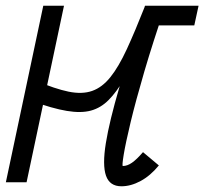

<svg xmlns="http://www.w3.org/2000/svg" viewBox="-34 -638 714 672"><path d="M498.5 -549 513.5 -618H661L646 -549ZM59 0H-13.5L117.5 -618H190ZM466.5 -105.5 522 -59Q492.5 -23 458.2 -4.5Q424 14 391 14Q350 14 337 -23Q324 -60 336.5 -137.2Q349 -214.5 384.2 -334Q419.5 -453.5 473.5 -618H549Q497.5 -536 462.5 -471.5Q427.5 -407 400.5 -361.2Q373.5 -315.5 346.2 -288Q319 -260.5 284.5 -251Q250 -241.5 200 -249.8Q150 -258 76 -285L91.5 -355.5Q158.5 -327 206 -317.2Q253.5 -307.5 288.5 -319.8Q323.5 -332 352.2 -367.8Q381 -403.5 409.8 -465.8Q438.5 -528 474 -618H545Q501.5 -491 471.2 -387.8Q441 -284.5 423.2 -210.5Q405.5 -136.5 399 -96.8Q392.5 -57 396 -57Q411.5 -57 428 -68.5Q444.5 -80 466.5 -105.5Z"/></svg>

Font: Victor Mono Thin
Style: Italic
Weight: 100
Italic angle: -12°
Monospace: yes
Designer: Rune Bjørnerås
Version: Version 1.561;gftools[0.9.30]